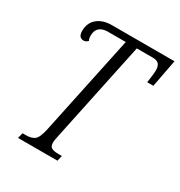

<svg xmlns="http://www.w3.org/2000/svg" viewBox="-169 -831 889 948"><g transform="rotate(30 275.5 -357.0)"><path d="M71 0 79 -31H98Q129 -31 146.5 -44Q164 -57 175 -108L295 -676H192Q163 -676 146 -661.5Q129 -647 129 -617Q129 -608 130.5 -601.5Q132 -595 135 -590Q124 -578 111 -578Q81 -578 81 -616Q81 -662 112 -688Q143 -714 195 -714H551L521 -557H486Q489 -576 491.5 -597Q494 -618 494 -629Q494 -652 484 -664Q474 -676 449 -676H358L239 -111Q236 -97 234 -85.5Q232 -74 232 -66Q232 -44 245.5 -37.5Q259 -31 284 -31H303L296 0Z"/></g></svg>

Font: Noto Serif ExtraCondensed Light
Style: Italic
Weight: 300
Width: 2
Italic angle: -12°
Designer: Monotype Design Team
Foundry: Monotype Imaging Inc.
Version: Version 2.014; ttfautohint (v1.8.4.7-5d5b)